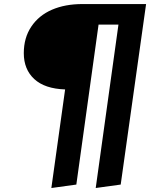

<svg xmlns="http://www.w3.org/2000/svg" viewBox="-20 -712 806 953"><path d="M389.2 -691.9H705.1L579.1 204.1L455.1 221.2L567.9 -589.8H469.2L358.9 204.1L234.9 221.2L303.2 -268.1Q202.1 -271.5 150.1 -319.6Q98.1 -367.7 98.1 -448.2Q98.1 -524.4 135.5 -580.1Q172.9 -635.7 238 -663.8Q303.2 -691.9 389.2 -691.9Z"/></svg>

Font: FiraGO SemiBold
Style: Italic
Weight: 600
Italic angle: -8°
Designer: bBox Type GmbH
Foundry: bBox Type GmbH
Version: Version 1.001;PS 001.001;hotconv 1.0.88;makeotf.lib2.5.64775